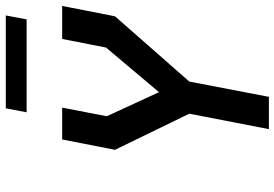

<svg xmlns="http://www.w3.org/2000/svg" viewBox="-166 -804 969 678"><g transform="rotate(-90 319.0 -464.5)"><path d="M202.5 0H316.5L370.5 -281L601 -543.5L637.5 -730H521L490.5 -575L333 -388L248 -572.5L278.5 -730H166L129.5 -543.5L257 -281ZM262 -855.5H590L604 -929H276Z"/></g></svg>

Font: Monaspace Krypton Medium
Style: Italic
Weight: 500
Italic angle: -11°
Designer: Riley Cran & the Lettermatic Team
Foundry: Lettermatic
Version: Version 1.101 (Monaspace Krypton)